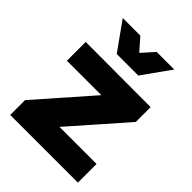

<svg xmlns="http://www.w3.org/2000/svg" viewBox="-217 -876 989 989"><g transform="rotate(45 277.5 -381.5)"><path d="M357 -610H200L91 -763H219L278 -696L338 -763H466ZM257 -136H527V0H34V-108L294 -404H43V-541L517 -540V-432Z"/></g></svg>

Font: Montserrat arm
Style: Bold
Weight: 700
Designer: Julieta Ulanovsky
Foundry: Julieta Ulanovsky
Version: Version 6.000;PS 006.000;hotconv 1.0.88;makeotf.lib2.5.64775